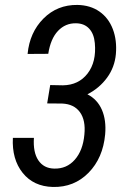

<svg xmlns="http://www.w3.org/2000/svg" viewBox="-20 -741 524 771"><path d="M181.6 -399.4 232.9 -398.4Q295.9 -399.4 331.8 -446Q367.7 -492.7 360.8 -567.9Q357.4 -605.5 337.9 -626.2Q318.4 -647 285.6 -647.5Q242.7 -648.4 212.9 -616.9Q183.1 -585.4 173.8 -524.9L90.8 -524.4Q99.1 -610.8 154.5 -666.5Q210 -722.2 291 -721.2Q342.8 -720.2 379.4 -694.6Q416 -668.9 433.1 -624Q450.2 -579.1 445.3 -523.4Q440.4 -470.7 409.9 -429Q379.4 -387.2 331.1 -362.3Q371.1 -341.8 389.2 -300Q407.2 -258.3 402.3 -201.7Q393.6 -106.4 335.7 -47.4Q277.8 11.7 192.4 9.8Q114.7 7.8 71 -46.9Q27.3 -101.6 31.7 -187.5H116.2Q112.3 -129.4 134 -97.2Q155.8 -64.9 197.3 -64Q247.6 -62.5 280.3 -99.6Q313 -136.7 318.8 -200.2Q324.7 -257.8 301 -290.5Q277.3 -323.2 229.5 -325.2L169.4 -325.7Z"/></svg>

Font: TypoPRO Roboto
Style: Italic
Weight: 400
Italic angle: -12°
Designer: Google
Version: Version 2.136; 2016